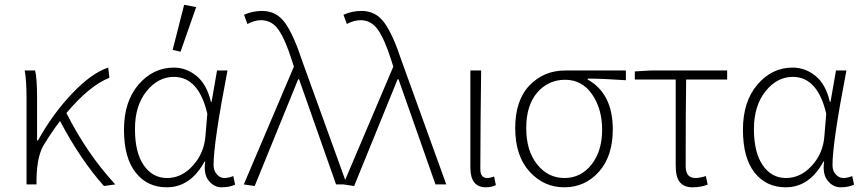

<svg xmlns="http://www.w3.org/2000/svg" viewBox="-20 -777 3638 809"><path d="M133.8 0H91.8V-357.9Q91.8 -441.9 84 -480H127.9Q135.7 -449.2 136.2 -372.1V-185.1H140.1Q201.2 -295.9 283.2 -382.3Q365.2 -468.8 436 -492.2L440.9 -449.2Q357.9 -417 259.8 -300.8Q345.7 -129.9 465.8 0L418 6.8Q319.8 -103 232.9 -267.1Q198.7 -222.2 168 -171.9Q135.7 -124 133.8 -22.9Z M707.5 -566.9 755.9 -756.8 806.6 -747.1 740.7 -559.1ZM548.8 -233.4Q548.3 -135.7 585.4 -81.1Q622.6 -26.9 684.1 -26.9Q745.6 -26.9 793 -79.6Q840.3 -132.3 845.7 -204.1L853.5 -297.9Q817.4 -452.6 712.9 -453.1Q646 -453.1 597.2 -392.1Q548.3 -331.1 548.8 -233.4ZM682.6 12.2Q600.6 12.2 551.8 -49.8Q502.4 -111.8 502.4 -230.5Q502.4 -349.1 563.5 -420.4Q624.5 -491.7 711.9 -492.2Q765.1 -492.2 808.1 -457Q851.1 -421.9 868.7 -348.1H871.6L894.5 -480H938.5Q879.4 -173.8 879.9 -80.1Q880.4 -57.1 894 -42Q907.7 -26.9 925.3 -26.9Q942.9 -26.9 962.9 -35.2L970.7 1Q946.8 12.2 914.6 12.2Q882.3 12.7 859.4 -15.6Q836.9 -43.9 844.7 -96.2H841.8Q782.7 12.2 682.6 12.2Z M1080.1 -691.9Q1052.2 -691.9 1022.5 -675.8L1008.3 -714.8Q1044.4 -731 1084.5 -731Q1144.5 -731 1180.7 -681.2Q1216.8 -631.3 1253.4 -520L1441.4 0H1396L1240.2 -442.9H1236.3L1053.2 6.8L1007.3 0L1218.3 -496.1L1210.4 -521Q1181.6 -611.8 1153.3 -651.9Q1125 -691.9 1080.1 -691.9Z M1499 -691.9Q1471.2 -691.9 1441.4 -675.8L1427.2 -714.8Q1463.4 -731 1503.4 -731Q1563.5 -731 1599.6 -681.2Q1635.7 -631.3 1672.4 -520L1860.4 0H1814.9L1659.2 -442.9H1655.3L1472.2 6.8L1426.3 0L1637.2 -496.1L1629.4 -521Q1600.6 -611.8 1572.3 -651.9Q1543.9 -691.9 1499 -691.9Z M2027.3 12.2Q1962.4 12.2 1961.9 -69.8V-480H2007.3Q2004.4 -270 2003.9 -64Q2003.9 -26.9 2033.2 -26.9Q2044.4 -26.9 2062 -33.2L2069.3 2.9Q2051.3 12.2 2027.3 12.2Z M2472.7 -84Q2517.1 -141.1 2517.1 -230Q2517.1 -318.8 2474.6 -379.9Q2432.1 -440.9 2361.3 -440.9Q2290.5 -440.9 2243.7 -387.2Q2197.3 -333 2197.3 -237.3Q2197.3 -141.6 2243.2 -84.5Q2289.1 -26.9 2358.4 -26.9Q2427.7 -26.9 2472.7 -84ZM2211.4 -417.5Q2272 -480 2361.3 -480H2617.2V-439Q2519 -445.8 2456.1 -445.8V-441.9Q2562 -382.8 2562 -231.9Q2562 -119.1 2503.9 -53.7Q2445.8 11.7 2358.9 12.2Q2272 12.7 2211.4 -53.7Q2150.9 -120.1 2150.9 -237.3Q2150.9 -354.5 2211.4 -417.5Z M2844.2 -9.8Q2826.7 -31.7 2827.1 -82V-441.9H2654.8V-476.1L2721.7 -480H3043.9V-441.9H2871.1Q2869.1 -317.9 2869.1 -76.2Q2869.1 -27.3 2909.7 -26.9Q2927.7 -26.9 2954.1 -35.2L2961.9 1Q2932.6 12.2 2897.5 12.2Q2862.3 12.2 2844.2 -9.8Z M3453.6 -204.1 3461.4 -297.9Q3425.3 -452.6 3320.8 -453.1Q3253.9 -453.1 3205.3 -392.1Q3156.7 -331.1 3156.7 -233.2Q3156.7 -135.3 3193.6 -81.1Q3230.5 -26.9 3292 -26.9Q3353.5 -26.9 3401.1 -79.3Q3448.7 -131.8 3453.6 -204.1ZM3290.5 12.2Q3208.5 12.2 3159.4 -49.8Q3110.4 -111.8 3110.4 -230.5Q3110.4 -349.1 3171.4 -420.7Q3232.4 -492.2 3319.8 -492.2Q3373 -492.2 3416.3 -457Q3459.5 -421.9 3476.6 -348.1H3479.5L3502.4 -480H3546.4Q3487.3 -173.8 3487.8 -80.1Q3487.8 -57.1 3501.7 -42Q3515.6 -26.9 3533.2 -26.9Q3550.8 -26.9 3570.8 -35.2L3578.6 1Q3554.7 12.2 3522.2 12.2Q3489.7 12.2 3467.3 -15.9Q3444.8 -43.9 3452.6 -96.2H3449.7Q3390.6 12.2 3290.5 12.2Z"/></svg>

Font: SourceSansPro-Light
Style: Regular
Weight: 300
Designer: Paul D. Hunt
Foundry: Adobe Systems Incorporated
Version: Version 2.020;PS 2.0;hotconv 1.0.86;makeotf.lib2.5.63406